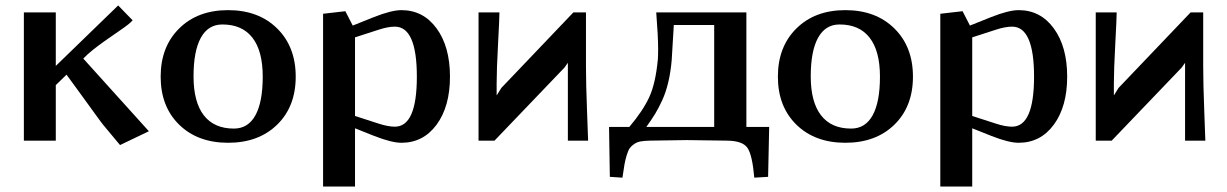

<svg xmlns="http://www.w3.org/2000/svg" viewBox="-20 -512 4467 699"><path d="M183.1 0H66.9V-466.8H183.1V-272L410.2 -492.2L462.9 -438L455.1 -430.2Q444.3 -419.4 387.5 -380.9Q330.6 -342.3 299.8 -314.9L283.2 -298.8L522 -34.2L417 16.1L356 -57.1Q351.6 -62 326.2 -97.2Q300.8 -132.3 267.8 -177.7Q234.9 -223.1 222.2 -240.2L183.1 -202.1Z M831.5 -43.9Q883.3 -43.9 909.9 -92.3Q936.5 -140.6 936.5 -232.9Q936.5 -326.2 899.2 -374.5Q861.8 -422.9 789.6 -422.9Q737.8 -422.9 711.2 -374.5Q684.6 -326.2 684.6 -233.9Q684.6 -140.6 721.9 -92.3Q759.3 -43.9 831.5 -43.9ZM632.3 -408.4Q699.7 -475.1 810.5 -475.1Q921.4 -475.1 989 -408.4Q1056.6 -341.8 1056.6 -232.9Q1056.6 -124 989 -58.1Q921.4 7.8 810.5 7.8Q699.7 7.8 632.3 -58.1Q564.9 -124 564.9 -232.9Q564.9 -341.8 632.3 -408.4Z M1156.2 -461.9 1237.3 -471.2 1264.2 -418.9 1342.3 -450.2Q1405.8 -475.1 1441.4 -475.1Q1521 -475.1 1569.6 -408.4Q1618.2 -341.8 1618.2 -232.9Q1618.2 -124.5 1569.6 -58.3Q1521 7.8 1441.4 7.8Q1405.8 7.8 1342.3 -17.1L1272.5 -44.9V167H1156.2ZM1272.5 -376V-89.8L1358.4 -62Q1392.6 -50.8 1417.5 -50.8Q1497.6 -50.8 1497.6 -232.9Q1497.6 -415 1417.5 -415Q1392.6 -415 1358.4 -403.8Z M1722.2 0V-466.8H1798.3Q1798.3 -447.3 1793.2 -352.1Q1788.1 -256.8 1788.1 -210V-166H1789.1L1805.2 -191.9L2067.4 -466.8H2113.3V-271Q2113.3 -207 2117.2 -106.7Q2121.1 -6.3 2121.1 0H2047.4V-282.2H2046.4L2035.2 -266.1L1780.3 0Z M2697.3 -466.8V-49.8H2780.3L2776.4 131.8L2726.1 134.8Q2718.8 51.3 2700.9 25.9Q2683.1 0.5 2626 0L2481 -2L2346.2 0Q2326.7 0.5 2313.2 2.7Q2299.8 4.9 2289.3 12Q2278.8 19 2272.9 27.1Q2267.1 35.2 2261.7 52.7Q2256.3 70.3 2253.4 87.2Q2250.5 104 2246.1 134.8L2200.2 131.8L2197.3 -49.8H2271Q2320.3 -107.9 2343.5 -158Q2366.7 -208 2375 -295.9Q2376 -307.1 2376 -333Q2376 -380.4 2369.1 -466.8ZM2580.1 -420.9H2433.1Q2426.8 -311.5 2425.3 -292Q2421.4 -248 2412.8 -212.2Q2404.3 -176.3 2390.9 -147Q2377.4 -117.7 2365 -97.4Q2352.5 -77.1 2333 -49.8H2580.1Z M3078.6 -43.9Q3130.4 -43.9 3157 -92.3Q3183.6 -140.6 3183.6 -232.9Q3183.6 -326.2 3146.2 -374.5Q3108.9 -422.9 3036.6 -422.9Q2984.9 -422.9 2958.3 -374.5Q2931.6 -326.2 2931.6 -233.9Q2931.6 -140.6 2969 -92.3Q3006.3 -43.9 3078.6 -43.9ZM2879.4 -408.4Q2946.8 -475.1 3057.6 -475.1Q3168.5 -475.1 3236.1 -408.4Q3303.7 -341.8 3303.7 -232.9Q3303.7 -124 3236.1 -58.1Q3168.5 7.8 3057.6 7.8Q2946.8 7.8 2879.4 -58.1Q2812 -124 2812 -232.9Q2812 -341.8 2879.4 -408.4Z M3403.3 -461.9 3484.4 -471.2 3511.2 -418.9 3589.4 -450.2Q3652.8 -475.1 3688.5 -475.1Q3768.1 -475.1 3816.7 -408.4Q3865.2 -341.8 3865.2 -232.9Q3865.2 -124.5 3816.7 -58.3Q3768.1 7.8 3688.5 7.8Q3652.8 7.8 3589.4 -17.1L3519.5 -44.9V167H3403.3ZM3519.5 -376V-89.8L3605.5 -62Q3639.6 -50.8 3664.6 -50.8Q3744.6 -50.8 3744.6 -232.9Q3744.6 -415 3664.6 -415Q3639.6 -415 3605.5 -403.8Z M3969.2 0V-466.8H4045.4Q4045.4 -447.3 4040.3 -352.1Q4035.2 -256.8 4035.2 -210V-166H4036.1L4052.2 -191.9L4314.5 -466.8H4360.4V-271Q4360.4 -207 4364.3 -106.7Q4368.2 -6.3 4368.2 0H4294.4V-282.2H4293.5L4282.2 -266.1L4027.3 0Z"/></svg>

Font: Resagokr
Style: Bold
Weight: 600
Designer: gluk
Foundry: gluk
Version: Version 0.95